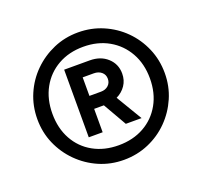

<svg xmlns="http://www.w3.org/2000/svg" viewBox="-101 -827 820 779"><g transform="rotate(-20 309.0 -437.0)"><path d="M309 -162Q252 -162 202.5 -183.5Q153 -205 115 -243Q77 -281 55.5 -330.5Q34 -380 34 -437Q34 -494 55.5 -544Q77 -594 115 -631.5Q153 -669 202.5 -690.5Q252 -712 309 -712Q366 -712 416 -690.5Q466 -669 503.5 -631.5Q541 -594 562.5 -544Q584 -494 584 -437Q584 -380 562.5 -330.5Q541 -281 503.5 -243Q466 -205 416 -183.5Q366 -162 309 -162ZM309 -225Q371 -225 418.5 -251.5Q466 -278 493 -326Q520 -374 520 -437Q520 -500 493 -548Q466 -596 418.5 -623Q371 -650 309 -650Q247 -650 199.5 -623Q152 -596 125.5 -548Q99 -500 99 -437Q99 -374 125.5 -326Q152 -278 199.5 -251.5Q247 -225 309 -225ZM205 -297V-589H315Q362 -589 391.5 -562Q421 -535 421 -494Q421 -465 406 -443Q391 -421 366 -409L433 -297H365L307 -398H265V-297ZM265 -454H315Q334 -454 346.5 -465Q359 -476 359 -494Q359 -512 346 -523Q333 -534 313 -534H265Z"/></g></svg>

Font: Figtree SemiBold
Style: Regular
Weight: 600
Designer: Erik Kennedy
Foundry: Erik Kennedy
Version: Version 2.001; ttfautohint (v1.8.4.7-5d5b);gftools[0.9.27]